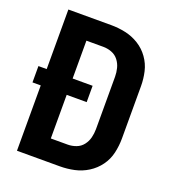

<svg xmlns="http://www.w3.org/2000/svg" viewBox="-134 -837 844 939"><g transform="rotate(20 288.0 -367.5)"><path d="M61 0H284Q322 0 359 -8Q396 -16 428.5 -36.5Q461 -57 483.5 -88Q506 -119 514.5 -156.5Q523 -194 523 -232V-504Q523 -542 514.5 -579Q506 -616 483.5 -647.5Q461 -679 428.5 -699Q396 -719 359 -727Q322 -735 284 -735H61V-425H18V-340H61ZM284 -113H196V-340H300V-425H196V-622H284Q306 -622 327.5 -614Q349 -606 363 -588Q377 -570 382.5 -548Q388 -526 388 -504V-232Q388 -209 382.5 -187Q377 -165 363 -147Q349 -129 327.5 -121Q306 -113 284 -113Z"/></g></svg>

Font: Iosevka Sparkle Extrabold
Style: Regular
Weight: 800
Designer: Belleve Invis
Foundry: Belleve Invis
Version: Version 4.5.0; ttfautohint (v1.8.3)